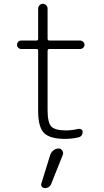

<svg xmlns="http://www.w3.org/2000/svg" viewBox="-20 -710 540 995"><path d="M240.2 92.8Q245.1 79.1 256.8 69.3Q268.6 59.6 284.2 59.6Q295.9 59.6 302.7 70.3Q309.6 81.1 305.7 91.8L246.1 241.2Q236.3 265.6 211.9 264.6Q202.1 264.6 196.8 257.3Q191.4 250 194.3 241.2ZM89.8 -456.1Q81.1 -456.1 74.7 -462.4Q68.4 -468.8 68.4 -478Q68.4 -487.3 74.7 -493.7Q81.1 -500 89.8 -500H168.9Q177.7 -500 177.7 -508.8V-665Q177.7 -675.8 185.1 -683.1Q192.4 -690.4 202.1 -690.4Q211.9 -690.4 219.2 -683.1Q226.6 -675.8 226.6 -665V-508.8Q226.6 -500 236.3 -500H394.5Q403.3 -500 410.6 -493.7Q418 -487.3 418 -478Q418 -468.8 411.1 -462.4Q404.3 -456.1 394.5 -456.1H236.3Q227.5 -456.1 226.6 -447.3V-139.6Q226.6 -75.2 245.6 -54.7Q264.6 -34.2 322.3 -34.2Q352.5 -34.2 385.7 -42Q393.6 -43.9 400.9 -39.6Q408.2 -35.2 408.2 -27.3Q408.2 -2.9 385.7 2Q350.6 9.8 318.4 9.8Q238.3 9.8 208 -21Q177.7 -51.8 177.7 -134.8V-447.3Q177.7 -456.1 168.9 -456.1Z"/></svg>

Font: Rounded Mgen+ 2m light
Style: Regular
Weight: 200
Designer: [Source Han Sans]
Ryoko NISHIZUKA  (kana & ideographs); Paul D. Hunt (Latin, Greek & Cyrillic); Wenlong ZHANG  (bopomofo
Version: Version 1.059.20150602